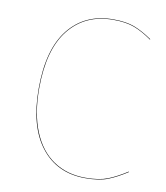

<svg xmlns="http://www.w3.org/2000/svg" viewBox="-80 -756 718 832"><g transform="rotate(10 279.5 -340.5)"><path d="M524 -633 523 -631Q482 -660 445 -674Q408 -688 352 -688Q229 -688 158 -599.5Q87 -511 87 -339Q87 -229 119 -151Q151 -73 210.5 -33Q270 7 351 7Q411 7 449 -8Q487 -23 532 -52L533 -50Q488 -21 450 -6Q412 9 351 9Q227 9 156 -81.5Q85 -172 85 -339Q85 -512 156.5 -601Q228 -690 352 -690Q409 -690 445.5 -676Q482 -662 524 -633Z"/></g></svg>

Font: FiraGO Two
Style: Regular
Weight: 100
Designer: bBox Type
Foundry: bBox Type GmbH
Version: Version 1.001